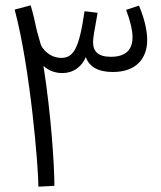

<svg xmlns="http://www.w3.org/2000/svg" viewBox="-20 -699 602 720"><path d="M184 -2C184 -77 172 -267 143 -452C160 -436 184 -425 214 -425C255 -425 286 -448 302 -485C314 -449 348 -429 403 -429C492 -429 532 -481 532 -549C532 -582 522 -630 501 -678L453 -662C467 -625 477 -587 477 -559C477 -526 464 -486 396 -486C348 -486 329 -506 329 -541C329 -557 333 -579 346 -651L297 -657C277 -518 256 -482 210 -482C164 -482 136 -519 132 -535L118 -585C111 -618 104 -649 95 -679L35 -663C94 -442 124 -71 124 1Z"/></svg>

Font: Noto Sans Thaana Light
Style: Regular
Weight: 300
Designer: David Williams
Foundry: Google Inc.
Version: Version 3.001